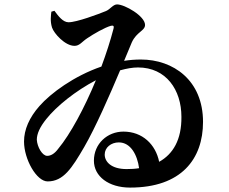

<svg xmlns="http://www.w3.org/2000/svg" viewBox="-20 -803 1040 871"><path d="M291 -702C265 -702 244 -731 227 -754L213 -750C211 -732 207 -707 216 -678C225 -651 275 -595 318 -595C341 -595 351 -613 375 -629C406 -650 455 -678 483 -686C495 -689 498 -684 495 -673C481 -619 462 -560 440 -501C315 -458 210 -380 159 -322C113 -270 89 -215 89 -161C89 -80 146 20 196 20C268 20 306 -40 362 -136C413 -224 477 -370 525 -484C554 -492 581 -497 606 -497C734 -497 803 -395 803 -273C804 -169 765 -104 702 -69C686 -148 626 -206 540 -206C467 -206 406 -151 406 -74C406 -3 473 48 570 48C803 48 901 -82 901 -250C901 -439 766 -533 619 -533C593 -533 568 -531 543 -527L578 -611C600 -659 638 -663 638 -690C638 -730 546 -783 511 -783C493 -783 480 -761 461 -753C427 -739 328 -702 291 -702ZM611 -40C593 -37 574 -36 554 -36C485 -36 455 -69 455 -102C455 -134 484 -157 519 -157C573 -157 603 -100 611 -40ZM415 -439C363 -313 299 -194 244 -128C227 -105 210 -96 194 -96C172 -96 149 -136 147 -169C147 -196 161 -227 190 -263C236 -321 323 -391 415 -439Z"/></svg>

Font: Noto Serif KR
Style: Bold
Weight: 700
Designer: Ryoko NISHIZUKA 西塚涼子 (kana & ideographs); Frank Grießhammer (Latin, Greek & Cyrillic); Wenlong ZHANG 张文龙 (bopomofo); San
Foundry: Adobe
Version: Version 2.001;hotconv 1.1.0;makeotfexe 2.6.0